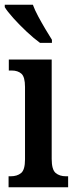

<svg xmlns="http://www.w3.org/2000/svg" viewBox="-21 -786 320 806"><path d="M15 0V-46H24Q51 -46 67.5 -59.5Q84 -73 84 -117V-421Q84 -463 69 -476.5Q54 -490 28 -490H16V-536H196V-119Q196 -74 212.5 -60Q229 -46 256 -46H265V0ZM147 -606Q122 -624 91.5 -652.5Q61 -681 35 -710Q9 -739 -1 -756V-766H117Q125 -744 139.5 -717Q154 -690 169.5 -664Q185 -638 197 -619V-606Z"/></svg>

Font: Noto Serif Tamil ExtraCondensed SemiBold
Style: Regular
Weight: 600
Width: 2
Designer: Indian Type Foundry, Tom Grace, and the Monotype Design Team
Foundry: Monotype Imaging Inc.
Version: Version 2.004; ttfautohint (v1.8.4.7-5d5b)